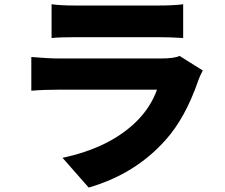

<svg xmlns="http://www.w3.org/2000/svg" viewBox="-20 -800 1040 889"><path d="M811.5 -541 918.9 -473.6Q904.3 -446.3 897.5 -425.8Q837.9 -253.9 748 -153.3Q607.4 5.9 390.6 68.4L269.5 -69.3Q490.2 -116.2 614.3 -240.2Q677.7 -303.7 707 -384.8H252Q181.6 -384.8 125 -379.9V-536.1Q205.1 -529.3 252 -529.3H727.5Q785.2 -529.3 811.5 -541ZM218.8 -624V-780.3Q261.7 -774.4 331.1 -774.4H710Q784.2 -774.4 828.1 -780.3V-624Q771.5 -627.9 708 -627.9H331.1Q258.8 -627.9 218.8 -624Z"/></svg>

Font: Gen Shin Gothic Monospace Heavy
Style: Bold
Weight: 800
Designer: [Source Han Sans]
Ryoko NISHIZUKA  (kana & ideographs); Paul D. Hunt (Latin, Greek & Cyrillic); Wenlong ZHANG  (bopomofo
Version: Version 1.002.20150607